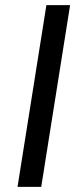

<svg xmlns="http://www.w3.org/2000/svg" viewBox="-20 -725 306 745"><path d="M48 0 160 -705H252L140 0Z"/></svg>

Font: Nunito Sans 10pt SemiCondensed Medium
Style: Italic
Weight: 500
Width: 4
Italic angle: -9°
Designer: Vernon Adams
Foundry: Vernon Adams
Version: Version 3.101;gftools[0.9.27]